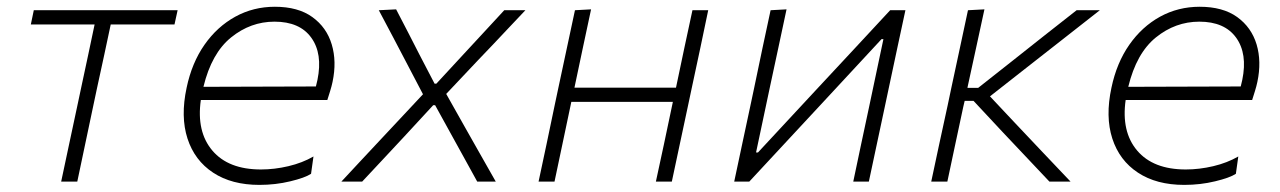

<svg xmlns="http://www.w3.org/2000/svg" viewBox="-20 -524 3692 554"><path d="M156.5 0Q168.5 -56.5 179.5 -108.2Q190.5 -160 203.5 -220.5L214 -270Q225.5 -322.5 234.5 -365.8Q243.5 -409 253 -453.5H69L77.5 -494.5H492.5L483.5 -453.5H299.5Q290 -409 280.8 -365.8Q271.5 -322.5 260 -270L249.5 -220.5Q237 -160 225.8 -108.2Q214.5 -56.5 203 0Z M728.5 9.5Q648.5 9.5 595 -25.8Q541.5 -61 521 -124.2Q500.5 -187.5 518.5 -271Q533.5 -342.5 570 -394.8Q606.5 -447 658.8 -475.8Q711 -504.5 773 -504.5Q840 -504.5 881.2 -474.8Q922.5 -445 937.2 -395.8Q952 -346.5 939.5 -287.5Q937 -275.5 932.5 -261Q928 -246.5 924.5 -235.5H559.5Q546.5 -144 592.8 -89.5Q639 -35 733 -35Q772 -35 812.2 -44.5Q852.5 -54 884.5 -72.5L877.5 -22.5Q860 -11 817.5 -0.8Q775 9.5 728.5 9.5ZM772 -461.5Q703 -461.5 646.8 -416Q590.5 -370.5 567 -273.5L891.5 -274.5Q894 -284.5 896 -293.5Q911.5 -369 878.2 -415.2Q845 -461.5 772 -461.5Z M965 0Q995.5 -33 1018.5 -57.5Q1041.5 -82 1061.8 -103.8Q1082 -125.5 1105.5 -150.5L1200.5 -252L1150.5 -347.5Q1130.5 -386 1113.8 -417.5Q1097 -449 1073 -494.5L1123 -497Q1142.5 -460 1158 -429.5Q1173.5 -399 1189.5 -368L1234 -282.5H1239L1318 -368Q1348.5 -401 1375.2 -429.8Q1402 -458.5 1435 -494.5H1496Q1465.5 -462.5 1444 -439.5Q1422.5 -416.5 1403 -396Q1383.5 -375.5 1360 -351L1267.5 -253L1325.5 -150Q1346 -114 1365 -80.2Q1384 -46.5 1410.5 0H1357Q1338 -35 1322.2 -63.2Q1306.5 -91.5 1287 -127L1235.5 -220.5H1230L1145.5 -129Q1113 -94.5 1085.8 -65Q1058.5 -35.5 1025 0Z M1534 0Q1546 -56 1557 -108Q1568 -160 1580.5 -220.5L1591 -270Q1604.5 -333 1615.8 -386Q1627 -439 1639 -494.5L1685.5 -497Q1673.5 -440.5 1662 -387Q1650.5 -333.5 1637.5 -271H1930.5Q1943.5 -334 1954.8 -386.5Q1966 -439 1978 -494.5H2023.5Q2012 -439 2000.8 -386Q1989.5 -333 1976 -270L1965.5 -220.5Q1952.5 -160 1941.5 -108Q1930.5 -56 1918.5 0H1872.5Q1884.5 -56 1895.8 -108Q1907 -160 1919.5 -220.5L1921.5 -230H1628.5L1626.5 -220.5Q1614 -160 1602.8 -108Q1591.5 -56 1580 0Z M2098.5 0Q2110.5 -56.5 2121.5 -108.2Q2132.5 -160 2145.5 -220.5L2156 -270Q2169 -333 2180.2 -385.8Q2191.5 -438.5 2203.5 -494.5L2249.5 -497Q2237.5 -441.5 2226.5 -389.2Q2215.5 -337 2202 -275L2161.5 -84H2167L2336.5 -266.5Q2388.5 -322 2442 -379.8Q2495.5 -437.5 2548.5 -494.5H2592.5Q2580.5 -438.5 2569.2 -386Q2558 -333.5 2544.5 -270L2534 -220.5Q2521 -160 2510 -108Q2499 -56 2487 0H2442Q2453.5 -55.5 2464.5 -106.8Q2475.5 -158 2488 -217L2529 -411H2523.5L2357.5 -232Q2304.5 -175 2250.2 -116.5Q2196 -58 2142 0Z M2667 0Q2679 -56 2690 -107.8Q2701 -159.5 2714.5 -220.5L2725 -270.5Q2738.5 -333 2749.8 -386Q2761 -439 2773 -494.5L2820.5 -497Q2808.5 -441.5 2796.8 -387.5Q2785 -333.5 2772 -273.5L2771.5 -270.5H2802.5L2902 -349Q2948 -385.5 2994.2 -422Q3040.5 -458.5 3086.5 -494.5H3153.5Q3098.5 -451.5 3043.8 -408.5Q2989 -365.5 2934 -322.5L2836.5 -246L2906.5 -171.5Q2947 -128.5 2987.8 -85.5Q3028.5 -42.5 3069 0H3008Q2974 -36 2940.2 -71.8Q2906.5 -107.5 2872.5 -143.5L2789 -233H2763.5L2759.5 -216Q2747 -157 2736 -106Q2725 -55 2713.5 0Z M3397 9.5Q3317 9.5 3263.5 -25.8Q3210 -61 3189.5 -124.2Q3169 -187.5 3187 -271Q3202 -342.5 3238.5 -394.8Q3275 -447 3327.2 -475.8Q3379.5 -504.5 3441.5 -504.5Q3508.5 -504.5 3549.8 -474.8Q3591 -445 3605.8 -395.8Q3620.5 -346.5 3608 -287.5Q3605.5 -275.5 3601 -261Q3596.5 -246.5 3593 -235.5H3228Q3215 -144 3261.2 -89.5Q3307.5 -35 3401.5 -35Q3440.5 -35 3480.8 -44.5Q3521 -54 3553 -72.5L3546 -22.5Q3528.5 -11 3486 -0.8Q3443.5 9.5 3397 9.5ZM3440.5 -461.5Q3371.5 -461.5 3315.2 -416Q3259 -370.5 3235.5 -273.5L3560 -274.5Q3562.5 -284.5 3564.5 -293.5Q3580 -369 3546.8 -415.2Q3513.5 -461.5 3440.5 -461.5Z"/></svg>

Font: Commissioner ExtraLight
Style: Italic
Weight: 200
Italic angle: -12°
Designer: Kostas Bartsokas
Foundry: Kostas Bartsokas
Version: Version 1.000; ttfautohint (v1.8.3)